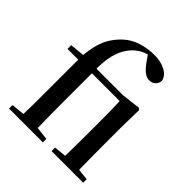

<svg xmlns="http://www.w3.org/2000/svg" viewBox="-219 -974 1124 1124"><g transform="rotate(45 343.0 -412.0)"><path d="M35 0V-29L149 -40H217L315 -29V0ZM116 0Q118 -58 118.5 -116.5Q119 -175 119 -232V-489H30V-520L159 -532L119 -511Q123 -576 136.5 -621.5Q150 -667 172 -700Q194 -733 223 -759Q259 -792 310 -808Q361 -824 416 -824Q469 -824 507.5 -803.5Q546 -783 553 -748Q552 -727 537.5 -712Q523 -697 498 -697Q476 -697 456.5 -712Q437 -727 414 -758L381 -805V-811H405V-802Q369 -797 336.5 -777Q304 -757 281 -723Q257 -690 243.5 -638.5Q230 -587 232 -498V-232Q232 -175 233 -116.5Q234 -58 235 0ZM387 0V-29L493 -40H543L649 -29V0ZM462 0Q463 -25 463.5 -66.5Q464 -108 464.5 -153Q465 -198 465 -232V-317Q465 -372 464.5 -411Q464 -450 462 -489H176V-527H452L568 -541L580 -532L577 -385V-232Q577 -198 577.5 -153Q578 -108 578.5 -66.5Q579 -25 580 0Z"/></g></svg>

Font: Noto Serif KR SemiBold
Style: Regular
Weight: 600
Designer: Ryoko NISHIZUKA 西塚涼子 (kana & ideographs); Frank Grießhammer (Latin, Greek & Cyrillic); Wenlong ZHANG 张文龙 (bopomofo); San
Foundry: Adobe
Version: Version 2.003-H1;hotconv 1.1.1;makeotfexe 2.6.0